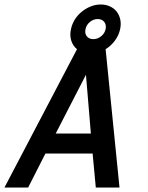

<svg xmlns="http://www.w3.org/2000/svg" viewBox="-97 -838 663 858"><path d="M220.2 -708Q225.1 -731 237.5 -751Q250 -771 268.6 -785.9Q287.1 -800.8 308.6 -809.3Q330.1 -817.9 353 -817.9Q376 -817.9 394.5 -809.3Q413.1 -800.8 424.6 -785.9Q436 -771 440.4 -751Q444.8 -731 439.9 -708Q434.1 -680.2 416.5 -656.5Q398.9 -632.8 375 -618.2L437 0H331.1L316.9 -151.9H106L28.8 0H-77.1L247.1 -618.2Q229 -632.8 221.4 -656.5Q213.9 -680.2 220.2 -708ZM151.9 -241.2H309.1L287.1 -503.9ZM285.2 -708Q280.8 -689 290.8 -676Q300.8 -663.1 319.8 -663.1Q338.9 -663.1 355 -676Q371.1 -689 375 -708Q378.9 -727.1 368.9 -740Q358.9 -752.9 339.8 -752.9Q320.8 -752.9 304.9 -740Q289.1 -727.1 285.2 -708Z"/></svg>

Font: Anonymous Pro
Style: Bold Italic
Weight: 700
Italic angle: -12°
Monospace: yes
Designer: Mark Simonson
Version: Version 1.003